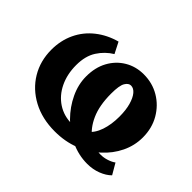

<svg xmlns="http://www.w3.org/2000/svg" viewBox="-101 -615 804 804"><g transform="rotate(45 301.0 -213.5)"><path d="M284 14Q209 14 152 -16.5Q95 -47 63.5 -99.5Q32 -152 32 -218Q32 -273 53.5 -318.5Q75 -364 115 -395.5Q155 -427 207 -441L232 -392Q197 -371 174 -335.5Q151 -300 151 -246Q151 -192 171.5 -149.5Q192 -107 228.5 -83Q265 -59 312 -59Q354 -59 380.5 -80Q407 -101 419.5 -138Q432 -175 432 -221Q432 -260 424 -288.5Q416 -317 403 -332.5Q390 -348 374 -348Q360 -348 349.5 -330.5Q339 -313 339 -265Q339 -195 360 -148Q381 -101 415 -77Q449 -53 489 -53Q507 -53 525.5 -59Q544 -65 556 -74L584 -26Q566 -8 537.5 3Q509 14 476 14Q425 14 377.5 -8Q330 -30 293.5 -67Q257 -104 235.5 -149.5Q214 -195 214 -242Q214 -295 235.5 -334.5Q257 -374 294.5 -396.5Q332 -419 379 -419Q430 -419 471.5 -394.5Q513 -370 538 -327Q563 -284 563 -229Q563 -181 542 -137.5Q521 -94 483.5 -60Q446 -26 395.5 -6Q345 14 284 14Z"/></g></svg>

Font: Ysabeau Infant ExtraBold
Style: Regular
Weight: 800
Designer: Christian Thalmann (Catharsis Fonts)
Version: Version 2.001;gftools[0.9.30]; featfreeze: ss01,ss02,lnum